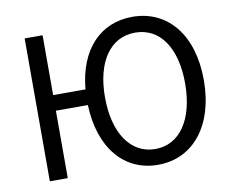

<svg xmlns="http://www.w3.org/2000/svg" viewBox="-81 -851 1177 970"><g transform="rotate(-10 507.0 -366.5)"><path d="M655 -68C528 -68 449 -186 449 -369C449 -552 528 -665 655 -665C782 -665 860 -552 860 -369C860 -186 782 -68 655 -68ZM655 13C834 13 956 -134 956 -369C956 -604 834 -746 655 -746C490 -746 377 -627 359 -426H193V-733H101V0H193V-346H357C365 -124 481 13 655 13Z"/></g></svg>

Font: Noto Sans Mono CJK SC
Style: Regular
Weight: 400
Designer: Ryoko NISHIZUKA 西塚涼子 (kana, bopomofo & ideographs); Paul D. Hunt (Latin, Greek & Cyrillic); Sandoll Communications 산돌커뮤니
Foundry: Adobe
Version: Version 2.004;hotconv 1.0.118;makeotfexe 2.5.65603